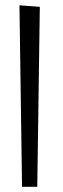

<svg xmlns="http://www.w3.org/2000/svg" viewBox="-20 -715 240 732"><path d="M131.8 -689 122.1 -2.9H64L54.2 -694.8Z"/></svg>

Font: Englebert
Style: Regular
Weight: 400
Designer: Astigmatic (AOETI)
Foundry: Astigmatic (AOETI)
Version: Version 1.000